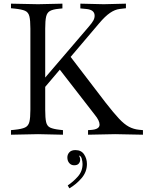

<svg xmlns="http://www.w3.org/2000/svg" viewBox="-20 -733 801 1049"><path d="M219 -249V-300L464 -586Q483 -608 490 -621Q497 -634 497 -647Q497 -680 451 -684L419 -687V-713L547 -710L668 -713V-688L634 -684Q608 -681 581 -662.5Q554 -644 522 -606ZM40 3V-22L60 -24Q99 -28 117 -36.5Q135 -45 140.5 -67Q146 -89 146 -133V-577Q146 -622 140.5 -644Q135 -666 117 -674Q99 -682 60 -686L40 -688V-713L188 -710L321 -713V-687L301 -685Q269 -682 253 -673Q237 -664 232 -642Q227 -620 227 -577V-133Q227 -88 232 -66Q237 -44 254 -36Q271 -28 306 -24L324 -22V3L188 0ZM461 3V-22L476 -23Q524 -26 524 -52Q524 -63 517.5 -76.5Q511 -90 497 -107L297 -365L356 -435L558 -171Q601 -116 630 -85Q659 -54 684.5 -40.5Q710 -27 740 -24L761 -22V3L609 0ZM359 296 350 280Q379 261 405 232Q431 203 431 163Q431 149 426 132Q421 115 403 115L417 110L409 125L405 117Q412 117 415 123.5Q418 130 418 141Q418 151 410.5 160.5Q403 170 385 170Q369 170 358.5 158Q348 146 348 127Q348 111 359 99Q370 87 392 87Q424 87 439.5 110.5Q455 134 455 163Q455 206 426 240Q397 274 359 296Z"/></svg>

Font: Baskervville SC
Style: Regular
Weight: 400
Designer: Alexis Faudot, Rémi Forte, Morgane Pierson, Rafael Ribas, Tanguy Vanlaeys, Rosalie Wagner, Thomas Huot-Marchand
Foundry: ANRT
Version: Version 1.100